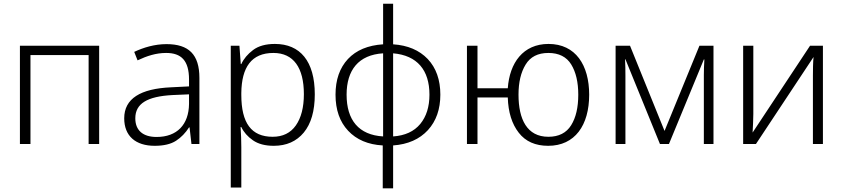

<svg xmlns="http://www.w3.org/2000/svg" viewBox="-20 -780 4566 1040"><path d="M87.9 -532.2V0H145V-481.9H460V0H517.1V-532.2Z M881.8 -541C817.9 -541 757.8 -522.9 707 -499L725.1 -453.1C775.9 -477.1 825.2 -493.2 879.9 -493.2C961.4 -493.2 1003.9 -452.6 1003.9 -349.1V-312L906.7 -307.1C741.2 -299.8 652.8 -246.1 652.8 -139.2C652.8 -43 714.8 9.8 817.9 9.8C867.2 9.8 905.8 0.5 933.6 -17.6C961.4 -35.6 984.9 -60.1 1003.9 -89.8H1006.8L1017.1 0H1060.1V-357.9C1060.1 -484.9 1002.4 -541 881.8 -541ZM1003.9 -269V-216.8C1002.4 -105 939 -38.1 828.1 -38.1C755.9 -38.1 712.9 -72.3 712.9 -139.2C712.9 -219.2 777.8 -257.8 914.1 -265.1Z M1469.2 -542C1419.9 -542 1380.4 -531.2 1351.1 -509.3C1321.8 -487.3 1300.3 -461.9 1287.1 -433.1H1284.2L1276.9 -532.2H1230V235.8H1287.1V17.1C1287.1 -16.1 1285.6 -58.6 1283.2 -91.8H1287.1C1300.3 -64 1321.3 -40 1350.1 -20C1378.9 0 1416.5 9.8 1462.9 9.8C1531.7 9.8 1585.9 -14.2 1625.5 -62C1665 -109.9 1685.1 -178.7 1685.1 -269C1685.1 -448.7 1605.5 -542 1469.2 -542ZM1460.9 -493.2C1570.3 -493.2 1626 -412.6 1626 -270C1626 -198.2 1611.3 -141.6 1582.5 -100.6C1553.7 -59.6 1511.7 -39.1 1457 -39.1C1341.3 -39.1 1287.1 -113.8 1287.1 -266.1V-275.9C1288.6 -416 1342.3 -493.2 1460.9 -493.2Z M2109.4 -759.8H2055.2V-540C1973.1 -534.7 1909.7 -508.3 1864.7 -460.4C1819.8 -412.1 1797.4 -347.7 1797.4 -267.1C1797.4 -185.1 1820.3 -120.1 1865.7 -71.8C1911.1 -23.4 1973.6 3.4 2053.2 7.8V240.2H2109.4V7.8C2189.9 2 2252.4 -25.9 2297.9 -75.2C2342.8 -124.5 2365.2 -188.5 2365.2 -267.1C2365.2 -347.7 2342.3 -412.1 2296.9 -460.4C2251 -508.3 2188.5 -534.7 2109.4 -540ZM2055.2 -41C1922.9 -48.8 1857.4 -129.9 1857.4 -267.1C1857.4 -400.4 1921.9 -482.9 2055.2 -491.2ZM2109.4 -491.2C2239.7 -480 2306.2 -400.4 2306.2 -267.1C2306.2 -201.7 2289.6 -148.9 2256.3 -108.4C2222.7 -67.9 2173.8 -45.4 2109.4 -41Z M3171.4 -267.1C3171.4 -426.8 3098.1 -542 2951.2 -542C2813.5 -542 2740.2 -439.5 2730.5 -301.8H2566.4V-532.2H2509.3V0H2566.4V-252H2730.5C2732.9 -171.9 2752.9 -108.4 2790 -61C2826.7 -13.7 2879.9 9.8 2949.2 9.8C3094.7 9.8 3171.4 -102.1 3171.4 -267.1ZM2788.6 -267.1C2788.6 -334 2801.3 -388.2 2827.1 -430.2C2852.5 -472.2 2893.6 -493.2 2950.2 -493.2C3007.3 -493.2 3048.8 -472.2 3074.2 -430.7C3099.6 -389.2 3112.3 -334.5 3112.3 -267.1C3112.3 -198.2 3099.6 -143.1 3073.7 -101.6C3047.9 -60.1 3006.8 -39.1 2950.2 -39.1C2835 -39.1 2788.6 -133.3 2788.6 -267.1Z M3768.6 -532.2 3579.6 -70.8 3392.6 -532.2H3314.5V0H3367.7V-371.1C3367.7 -402.8 3367.2 -428.2 3365.7 -459H3367.7L3554.7 0H3603.5L3792.5 -458H3795.4C3793.5 -428.2 3792.5 -399.9 3792.5 -374V0H3844.7V-532.2Z M4060.5 -532.2H4005.4V0H4074.7L4386.7 -471.2C4383.8 -444.8 4383.3 -398.4 4383.3 -371.1V0H4437.5V-532.2H4367.7L4056.6 -62C4058.1 -91.3 4060.5 -132.8 4060.5 -162.1Z"/></svg>

Font: Noto Reveo Sans
Style: Regular
Weight: 300
Designer: Monotype Design Team
Foundry: Monotype Imaging Inc.
Version: Version 2.007